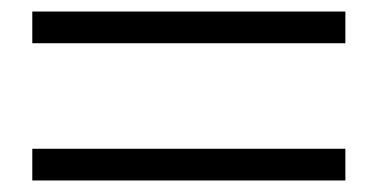

<svg xmlns="http://www.w3.org/2000/svg" viewBox="-20 -534 655 333"><path d="M36 -221V-276H579V-221ZM36 -459V-514H579V-459Z"/></svg>

Font: Source Han Serif CN Heavy
Style: Regular
Weight: 900
Designer: Ryoko NISHIZUKA  (kana & ideographs); Frank Grießhammer (Latin, Greek & Cyrillic); Wenlong ZHANG  (bopomofo); Sandoll Co
Foundry: Adobe Systems Incorporated
Version: Version 1.000;PS 1;hotconv 16.6.53;makeotf.lib2.5.65590